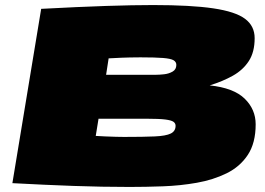

<svg xmlns="http://www.w3.org/2000/svg" viewBox="-20 -730 1049 760"><path d="M29 -5 143 -695Q293 -703 400.5 -706.5Q508 -710 586 -710Q736 -710 824 -697Q912 -684 950 -655.5Q988 -627 988 -579Q988 -524 965 -488.5Q942 -453 902 -430.5Q862 -408 810 -392Q905 -382 948.5 -339.5Q992 -297 992 -238Q992 -164 961 -117Q930 -70 877 -44Q824 -18 759 -6.5Q694 5 625 7.5Q556 10 493 10Q384 10 271.5 6Q159 2 29 -5ZM400 -434H598Q611 -434 629.5 -436Q648 -438 663 -446.5Q678 -455 678 -473Q678 -485 667 -491.5Q656 -498 625.5 -500.5Q595 -503 536 -503Q509 -503 493.5 -502.5Q478 -502 460.5 -501.5Q443 -501 410 -499ZM370 -260 359 -192Q375 -191 397 -190Q419 -189 439.5 -188.5Q460 -188 471 -188Q548 -188 592.5 -190Q637 -192 656 -201.5Q675 -211 675 -232Q675 -242 666.5 -248Q658 -254 634 -257Q610 -260 563 -260Z"/></svg>

Font: Georama ExtraExtended Black
Style: Italic
Weight: 900
Width: 8
Italic angle: -9°
Designer: Jean-Baptiste Levee
Foundry: Production Type
Version: Version 1.000